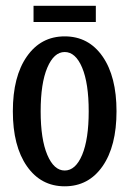

<svg xmlns="http://www.w3.org/2000/svg" viewBox="-20 -633 452 671"><path d="M97.2 -556.2V-612.8H314.9V-556.2ZM206.1 18.1Q123 18.1 74 -52.2Q24.9 -122.6 24.9 -244.1Q24.9 -365.7 74 -435.8Q123 -505.9 206.1 -505.9Q289.6 -505.9 338.4 -435.8Q387.2 -365.7 387.2 -244.1Q387.2 -122.1 338.4 -52Q289.6 18.1 206.1 18.1ZM206.1 -37.1Q244.1 -37.1 267.1 -91.8Q290 -146.5 290 -244.1Q290 -341.8 267.1 -396.5Q244.1 -451.2 206.1 -451.2Q168.5 -451.2 145.3 -396.5Q122.1 -341.8 122.1 -244.1Q122.1 -146.5 145.3 -91.8Q168.5 -37.1 206.1 -37.1Z"/></svg>

Font: Margherita Semibold
Style: Regular
Weight: 600
Designer: James Puckett
Foundry: Dunwich Type Founders
Version: Version 1.008;hotconv 1.0.109;makeotfexe 2.5.65596